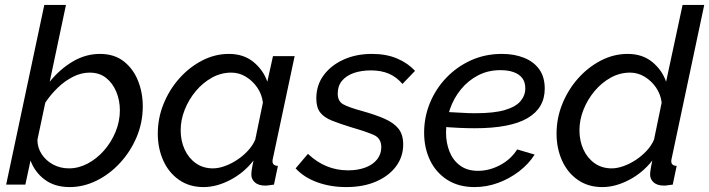

<svg xmlns="http://www.w3.org/2000/svg" viewBox="-20 -750 2881 780"><path d="M263 10Q202 10 161.5 -20.5Q121 -51 104 -98L83 0H5L160 -730H248L182 -418Q223 -469 275.5 -500Q328 -531 386 -531Q444 -531 482.5 -501Q521 -471 540.5 -422.5Q560 -374 560 -318Q560 -252 535 -193Q510 -134 467.5 -88Q425 -42 372 -16Q319 10 263 10ZM260 -66Q299 -66 336 -85.5Q373 -105 402.5 -138.5Q432 -172 449.5 -214.5Q467 -257 467 -302Q467 -342 452.5 -377Q438 -412 411 -433.5Q384 -455 344 -455Q310 -455 276.5 -438Q243 -421 214.5 -393.5Q186 -366 164 -333L132 -182Q132 -150 149.5 -123.5Q167 -97 196 -81.5Q225 -66 260 -66Z M807 10Q749 10 707 -19.5Q665 -49 643 -98.5Q621 -148 621 -207Q621 -270 644.5 -328Q668 -386 708.5 -431.5Q749 -477 801 -504Q853 -531 910 -531Q970 -531 1010 -498Q1050 -465 1066 -418L1089 -522H1177L1089 -108Q1088 -104 1087.5 -101Q1087 -98 1087 -95Q1087 -77 1109 -76L1093 0Q1082 1 1073.5 2.5Q1065 4 1058 4Q1030 4 1015.5 -9Q1001 -22 1001 -41Q1001 -47 1002 -55Q1003 -63 1005 -74Q1007 -85 1010 -98Q971 -48 915.5 -19Q860 10 807 10ZM845 -66Q867 -66 892.5 -75Q918 -84 942.5 -100Q967 -116 987 -137.5Q1007 -159 1017 -183L1048 -333Q1044 -367 1025 -394.5Q1006 -422 978.5 -438.5Q951 -455 920 -455Q878 -455 841 -434.5Q804 -414 775.5 -380Q747 -346 730.5 -304.5Q714 -263 714 -221Q714 -178 730 -143Q746 -108 775.5 -87Q805 -66 845 -66Z M1386 10Q1323 10 1269 -9.5Q1215 -29 1181 -66L1231 -125Q1267 -91 1307.5 -74.5Q1348 -58 1394 -58Q1434 -58 1464.5 -69.5Q1495 -81 1512 -102.5Q1529 -124 1529 -152Q1529 -188 1499 -201.5Q1469 -215 1410 -232Q1361 -247 1328.5 -260Q1296 -273 1280.5 -293.5Q1265 -314 1265 -350Q1265 -404 1295 -444.5Q1325 -485 1376 -508Q1427 -531 1491 -531Q1550 -531 1594 -512Q1638 -493 1666 -462L1615 -409Q1590 -438 1559 -451Q1528 -464 1487 -464Q1448 -464 1417.5 -453.5Q1387 -443 1369.5 -422Q1352 -401 1352 -370Q1352 -339 1374 -326.5Q1396 -314 1451 -299Q1505 -284 1542.5 -267.5Q1580 -251 1599 -227Q1618 -203 1618 -163Q1618 -114 1589.5 -75Q1561 -36 1509 -13Q1457 10 1386 10Z M1908 10Q1843 10 1797 -19.5Q1751 -49 1727 -99Q1703 -149 1703 -211Q1703 -274 1726.5 -331.5Q1750 -389 1793 -434Q1836 -479 1893.5 -505Q1951 -531 2019 -531Q2070 -531 2109.5 -515Q2149 -499 2171 -468Q2193 -437 2193 -390Q2193 -311 2123 -270Q2053 -229 1908 -229Q1881 -229 1846 -230.5Q1811 -232 1765 -236L1777 -296Q1821 -294 1852.5 -292Q1884 -290 1911 -290Q1987 -290 2031 -303Q2075 -316 2094.5 -339Q2114 -362 2114 -391Q2114 -417 2101.5 -433Q2089 -449 2066.5 -457Q2044 -465 2013 -465Q1963 -465 1922.5 -444Q1882 -423 1852.5 -387Q1823 -351 1807.5 -305.5Q1792 -260 1792 -211Q1792 -170 1806 -134.5Q1820 -99 1849 -77.5Q1878 -56 1922 -56Q1968 -56 2012 -79.5Q2056 -103 2081 -143L2152 -122Q2128 -84 2089 -54Q2050 -24 2003.5 -7Q1957 10 1908 10Z M2427 10Q2369 10 2327 -19.5Q2285 -49 2263 -98.5Q2241 -148 2241 -207Q2241 -270 2264.5 -328Q2288 -386 2328.5 -431.5Q2369 -477 2421 -504Q2473 -531 2530 -531Q2590 -531 2630 -498Q2670 -465 2686 -418L2753 -730H2841L2709 -108Q2708 -104 2707.5 -101Q2707 -98 2707 -95Q2707 -77 2729 -76L2713 0Q2702 1 2693.5 2.5Q2685 4 2678 4Q2650 4 2635.5 -9Q2621 -22 2621 -41Q2621 -47 2622 -54.5Q2623 -62 2625 -73Q2627 -84 2630 -98Q2591 -48 2535.5 -19Q2480 10 2427 10ZM2465 -66Q2487 -66 2512.5 -75Q2538 -84 2562.5 -100Q2587 -116 2607 -137.5Q2627 -159 2637 -183L2668 -333Q2664 -367 2645 -394.5Q2626 -422 2598.5 -438.5Q2571 -455 2540 -455Q2498 -455 2461 -434.5Q2424 -414 2395.5 -380Q2367 -346 2350.5 -304.5Q2334 -263 2334 -221Q2334 -178 2350 -143Q2366 -108 2395.5 -87Q2425 -66 2465 -66Z"/></svg>

Font: Raleway Thin Medium
Style: Italic
Weight: 500
Italic angle: -12°
Version: Version 4.026